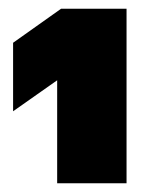

<svg xmlns="http://www.w3.org/2000/svg" viewBox="-20 -800 335 440"><path d="M111 -380V-616L10 -545V-702L120 -780H270V-380Z"/></svg>

Font: Golos Text ExtraBold
Style: Regular
Weight: 800
Designer: A.Korolkova, Vitaly Kuzmin
Foundry: ParaType Ltd
Version: Version 2.004